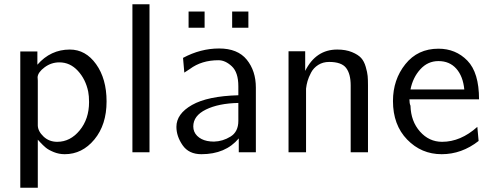

<svg xmlns="http://www.w3.org/2000/svg" viewBox="-20 -713 2298 899"><path d="M75 166V-472H155V-410Q217 -481 307 -481Q381 -481 430 -412.5Q479 -344 479 -238Q479 -129 422 -60Q365 9 283 9Q256 9 231.5 -1Q207 -11 194 -22Q181 -33 169 -46L157 -59V166ZM156 -352Q156 -350 156.5 -344Q157 -338 157 -335V-125Q158 -98 184 -73.5Q210 -49 248 -49Q309 -49 353 -102.5Q397 -156 397 -235Q397 -264 393 -284Q381 -342 344.5 -381.5Q308 -421 258 -421Q220 -421 189 -398Q158 -375 156 -352Z M600 0V-693H680V0Z M1067 -583V-659H1143V-583ZM863 -583V-659H938V-583ZM806 -119Q806 -180 879 -221.5Q952 -263 1096 -267V-309Q1096 -374 1065.5 -402.5Q1035 -431 1003 -431Q924 -431 869 -390L843 -373L837 -442Q919 -486 1006 -486Q1093 -486 1135.5 -433.5Q1178 -381 1178 -303V0H1098V-65Q1036 9 923 9Q864 9 835 -33Q806 -75 806 -119ZM885 -121Q885 -95 903 -77Q921 -59 950 -53Q965 -50 982 -50Q1023 -51 1059.5 -73.5Q1096 -96 1096 -147V-231Q1003 -229 944 -200Q885 -171 885 -121Z M1331 0V-473H1409V-381Q1459 -481 1559 -481Q1599 -481 1628 -469Q1657 -457 1671 -441.5Q1685 -426 1692.5 -400Q1700 -374 1701.5 -357Q1703 -340 1703 -314V-312V0H1622V-313Q1622 -367 1600.5 -395Q1579 -423 1521 -423Q1492 -423 1470 -409Q1448 -395 1436.5 -373Q1425 -351 1420 -333.5Q1415 -316 1413 -298V-267V0Z M1820 -240Q1820 -340 1878 -412.5Q1936 -485 2033 -485Q2114 -485 2168.5 -429Q2223 -373 2223 -248H1897Q1897 -229 1902 -218Q1904 -145 1946.5 -97Q1989 -49 2050 -49Q2137 -49 2215 -119L2221 -53Q2142 9 2048 9Q1953 9 1886.5 -59.5Q1820 -128 1820 -240ZM1902 -294H2154Q2148 -356 2116.5 -391.5Q2085 -427 2033 -427Q1983 -427 1948 -388.5Q1913 -350 1902 -294Z"/></svg>

Font: Coval
Style: Light
Weight: 300
Foundry: Context Ltd
Version: Version 001.000